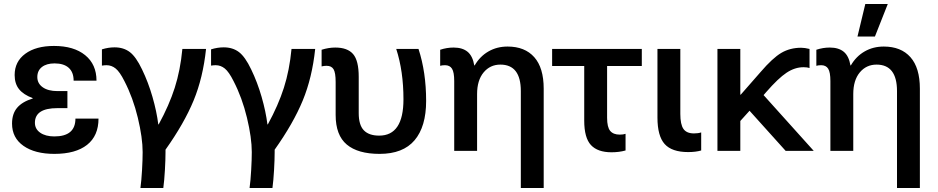

<svg xmlns="http://www.w3.org/2000/svg" viewBox="-20 -752 4673 957"><path d="M461 -350H347Q347 -392 322.5 -414Q298 -436 252 -436Q212 -436 189 -418Q166 -400 166 -368Q166 -336 193 -317Q220 -298 266 -298H316V-213H266Q154 -213 154 -140Q154 -109 180.5 -90.5Q207 -72 251 -72Q356 -72 356 -161H471Q471 -75 414 -30Q357 15 251 15Q154 15 97 -25Q40 -65 40 -136Q40 -185 65.5 -215Q91 -245 143 -261V-263Q97 -280 75 -307.5Q53 -335 53 -378Q53 -445 106 -484Q159 -523 249 -523Q348 -523 404.5 -477Q461 -431 461 -350Z M805 -6V6Q805 43 802 95.5Q799 148 794 185H680Q685 148 688 95.5Q691 43 691 6Q691 -65 667 -165Q643 -265 600 -348Q577 -394 556.5 -410.5Q536 -427 511 -427Q502 -427 488 -425V-506Q520 -516 551 -516Q596 -516 627 -492.5Q658 -469 688 -406Q719 -342 740 -269Q761 -196 769 -132H771Q823 -227 851 -314.5Q879 -402 889 -508H1007Q992 -365 945 -251Q898 -137 805 -6Z M1349 -6V6Q1349 43 1346 95.5Q1343 148 1338 185H1224Q1229 148 1232 95.5Q1235 43 1235 6Q1235 -65 1211 -165Q1187 -265 1144 -348Q1121 -394 1100.5 -410.5Q1080 -427 1055 -427Q1046 -427 1032 -425V-506Q1064 -516 1095 -516Q1140 -516 1171 -492.5Q1202 -469 1232 -406Q1263 -342 1284 -269Q1305 -196 1313 -132H1315Q1367 -227 1395 -314.5Q1423 -402 1433 -508H1551Q1536 -365 1489 -251Q1442 -137 1349 -6Z M1768 -369V-188Q1768 -129 1793.5 -102.5Q1819 -76 1870 -76Q1991 -76 1991 -257Q1991 -397 1955 -508H2066Q2104 -392 2104 -249Q2104 -121 2046.5 -53Q1989 15 1872 15Q1764 15 1708.5 -31.5Q1653 -78 1653 -179V-343Q1653 -390 1642.5 -407Q1632 -424 1608 -424Q1595 -424 1583 -421V-504Q1618 -515 1651 -515Q1712 -515 1740 -482.5Q1768 -450 1768 -369Z M2690 -310V185H2576V-298Q2576 -430 2474 -430Q2423 -430 2390.5 -391Q2358 -352 2358 -283V0H2244V-348Q2244 -392 2233 -409.5Q2222 -427 2198 -427Q2184 -427 2174 -424V-504Q2207 -515 2241 -515Q2285 -515 2310.5 -494Q2336 -473 2344 -426H2346Q2372 -471 2414.5 -495.5Q2457 -520 2510 -520Q2596 -520 2643 -467Q2690 -414 2690 -310Z M3006 -423V-165Q3006 -118 3021.5 -99.5Q3037 -81 3069 -81Q3087 -81 3098 -85V-2Q3066 7 3028 7Q2959 7 2925.5 -29Q2892 -65 2892 -151V-423H2732V-508H3179V-423Z M3439 -87Q3460 -87 3475 -92V-2Q3448 6 3410 6Q3329 6 3293 -34Q3257 -74 3257 -166V-508H3371V-184Q3371 -132 3386.5 -109.5Q3402 -87 3439 -87Z M3716 -200 3670 -149V0H3556V-508H3670V-280H3672L3771 -393Q3831 -463 3874.5 -488.5Q3918 -514 3973 -514Q3991 -514 4015 -508V-413Q4004 -417 3985 -417Q3942 -417 3900.5 -389.5Q3859 -362 3799 -293L3786 -278L4036 0H3896Z M4565 -310V185H4451V-298Q4451 -430 4349 -430Q4298 -430 4265.5 -391Q4233 -352 4233 -283V0H4119V-348Q4119 -392 4108 -409.5Q4097 -427 4073 -427Q4059 -427 4049 -424V-504Q4082 -515 4116 -515Q4160 -515 4185.5 -494Q4211 -473 4219 -426H4221Q4247 -471 4289.5 -495.5Q4332 -520 4385 -520Q4471 -520 4518 -467Q4565 -414 4565 -310ZM4254 -570 4293 -732H4405L4341 -570Z"/></svg>

Font: CST
Style: Medium
Weight: 500
Version: Version 1.00